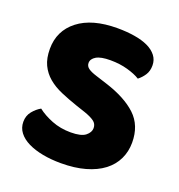

<svg xmlns="http://www.w3.org/2000/svg" viewBox="-119 -725 789 844"><g transform="rotate(20 275.5 -303.5)"><path d="M251 -124Q300 -124 320 -140Q340 -156 340 -176Q340 -196 324 -207.5Q308 -219 279 -229L237 -243Q193 -258 157 -273.5Q121 -289 95 -311Q69 -333 54.5 -363.5Q40 -394 40 -438Q40 -523 105.5 -574Q171 -625 289 -625Q332 -625 369 -619Q406 -613 432.5 -600.5Q459 -588 474 -568.5Q489 -549 489 -523Q489 -497 477 -478.5Q465 -460 448 -447Q426 -461 389 -471.5Q352 -482 308 -482Q263 -482 242 -469.5Q221 -457 221 -438Q221 -423 234 -413.5Q247 -404 273 -396L326 -379Q420 -349 470.5 -301.5Q521 -254 521 -174Q521 -132 504 -96.5Q487 -61 453.5 -35.5Q420 -10 370.5 4Q321 18 257 18Q211 18 171.5 10.5Q132 3 102.5 -11.5Q73 -26 56.5 -47.5Q40 -69 40 -97Q40 -126 57 -146.5Q74 -167 94 -178Q122 -156 162.5 -140Q203 -124 251 -124Z"/></g></svg>

Font: Baloo Paaji 2 ExtraBold
Style: Regular
Weight: 800
Designer: Shuchita Grover, Noopur Datye and Ek Type
Foundry: Ek Type
Version: Version 1.640;hotconv 1.0.111;makeotfexe 2.5.65597; ttfautoh